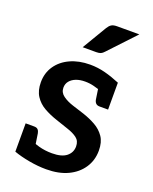

<svg xmlns="http://www.w3.org/2000/svg" viewBox="-139 -806 709 892"><g transform="rotate(20 216.0 -360.5)"><path d="M200 8Q159 8 115 0Q71 -8 38 -20V-100L92 -98Q104 -88 134.5 -79.5Q165 -71 200 -71Q248 -71 271.5 -90Q295 -109 295 -139Q295 -166 276.5 -180Q258 -194 228.5 -203.5Q199 -213 168 -224Q132 -236 103 -252.5Q74 -269 56.5 -296Q39 -323 39 -364Q39 -410 63 -445Q87 -480 129.5 -499.5Q172 -519 227 -519Q265 -519 301.5 -509.5Q338 -500 376 -484V-423L316 -420Q297 -426 276 -431.5Q255 -437 232 -437Q206 -437 187 -429.5Q168 -422 157 -408.5Q146 -395 146 -376Q146 -352 166.5 -337Q187 -322 217 -312.5Q247 -303 275 -294Q308 -283 336.5 -267Q365 -251 383 -225Q401 -199 401 -157Q401 -109 376 -71.5Q351 -34 306.5 -13Q262 8 200 8ZM296 -448 376 -429V-351H334Q322 -351 315.5 -357.5Q309 -364 307 -375ZM118 -64 38 -82V-160H80Q93 -160 99 -153.5Q105 -147 107 -136ZM166 -583 238 -704Q246 -717 255.5 -723Q265 -729 283 -729H393L271 -599Q263 -590 255 -586.5Q247 -583 233 -583Z"/></g></svg>

Font: Aleo SemiBold
Style: Regular
Weight: 600
Designer: Alessio Laiso
Foundry: Alessio Laiso
Version: Version 2.001;gftools[0.9.29]